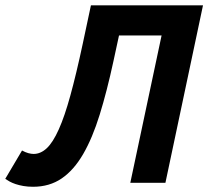

<svg xmlns="http://www.w3.org/2000/svg" viewBox="-61 -696 793 731"><path d="M392.1 -561 371.1 -463.9Q346.2 -348.6 318.6 -259.5Q291 -170.4 255.6 -109.4Q220.2 -48.3 173.8 -16.6Q127.4 15.1 64.9 15.1Q44.9 15.1 28.3 12.2Q11.7 9.3 -1.5 4.9Q-14.6 0.5 -24.4 -4.9Q-34.2 -10.3 -41 -15.1L22.9 -123Q35.2 -116.2 46.6 -113Q58.1 -109.9 66.9 -109.9Q93.8 -109.9 117.2 -131.8Q140.6 -153.8 162.8 -203.4Q185.1 -252.9 207 -332.8Q229 -412.6 253.9 -528.8L285.2 -675.8H711.9L568.8 0H435.1L554.2 -561Z"/></svg>

Font: Clear Sans
Style: Bold Italic
Weight: 700
Italic angle: -12°
Foundry: Intel Corporation
Version: Version 1.00